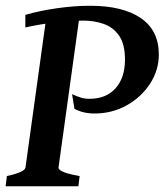

<svg xmlns="http://www.w3.org/2000/svg" viewBox="-23 -650 575 670"><path d="M531.2 -460Q531.2 -404.8 500.5 -357.7Q469.7 -310.5 418.7 -282.2Q367.7 -253.9 306.6 -253.9Q266.6 -253.9 236.8 -270.5L228.5 -321.3Q245.1 -314 258.5 -309.6Q272 -305.2 289.1 -305.2Q347.2 -305.2 380.1 -341.8Q413.1 -378.4 413.1 -441.9Q413.1 -496.6 392.3 -525.9Q371.6 -555.2 338.4 -566.7Q305.2 -578.1 268.1 -578.1Q229.5 -578.1 176.3 -572.5Q123 -566.9 65.4 -554.2V-598.1Q113.8 -612.3 174.8 -621.1Q235.8 -629.9 291.5 -629.9Q405.3 -629.9 468.3 -586.9Q531.2 -543.9 531.2 -460ZM255.4 -600.6 181.2 -65.4Q179.7 -59.6 194.3 -51.8Q209 -43.9 254.9 -35.6L250.5 0H-3.4L1 -35.6Q63.5 -49.3 65.9 -65.4L140.1 -600.6Z"/></svg>

Font: Gentium Plus
Style: Bold Italic
Weight: 700
Italic angle: -8°
Designer: Victor Gaultney, Annie Olsen, Iska Routamaa, Becca Hirsbrunner
Foundry: SIL International
Version: Version 6.101